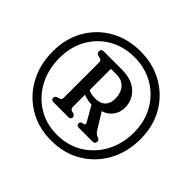

<svg xmlns="http://www.w3.org/2000/svg" viewBox="-157 -924 960 960"><g transform="rotate(45 322.5 -444.0)"><path d="M322 -128Q231 -128 161.2 -169.8Q91.5 -211.5 51.8 -284.2Q12 -357 12 -449Q12 -539.5 52 -609.8Q92 -680 162 -720Q232 -760 322 -760Q412 -760 482.2 -720Q552.5 -680 592.8 -610Q633 -540 633 -449.5Q633 -357 593 -284.2Q553 -211.5 483 -169.8Q413 -128 322 -128ZM322 -169Q399 -169 458.5 -205.8Q518 -242.5 552.2 -306Q586.5 -369.5 586.5 -449.5Q586.5 -527 552 -587.8Q517.5 -648.5 457.5 -683.2Q397.5 -718 322 -718Q246 -718 186.5 -683.5Q127 -649 93 -588.5Q59 -528 59 -449.5Q59 -369.5 92.8 -306Q126.5 -242.5 185.8 -205.8Q245 -169 322 -169ZM467 -506Q467 -471.5 447.8 -446Q428.5 -420.5 397 -411L449 -326Q454.5 -317 461.2 -312.2Q468 -307.5 474 -305Q483 -301.5 486 -298Q489 -294.5 489 -288.5Q489 -271 471 -271H375Q358 -271 358 -287Q358 -295 367.5 -300L378.5 -302Q391 -305 382 -320L337.5 -398H336.5Q322 -398 307.5 -401.5Q293 -405 279.5 -410V-325Q279.5 -310.5 291 -306L304.5 -302.5Q316.5 -296.5 316.5 -286.5Q316.5 -272 299 -272H195.5Q177.5 -272 177.5 -286.5Q177.5 -298 191 -303L205 -307Q215 -310 215 -325V-572.5Q215 -588 205 -591L188.5 -595Q175 -599.5 175 -613Q175 -629.5 193.5 -629.5H320Q390.5 -629.5 428.8 -594Q467 -558.5 467 -506ZM279.5 -593V-442Q292.5 -436.5 305.2 -434.5Q318 -432.5 329 -432.5Q364 -432.5 382.5 -451Q401 -469.5 401 -503Q401 -542.5 379.8 -567.8Q358.5 -593 319 -593Z"/></g></svg>

Font: Fraunces 144pt SuperSoft
Style: Regular
Weight: 400
Version: Version 1.000;[b76b70a41]